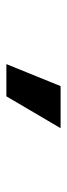

<svg xmlns="http://www.w3.org/2000/svg" viewBox="176 -958 210 602"><g transform="rotate(90 281.0 -657.0)"><path d="M250 -742H382L282 -572H181Z"/></g></svg>

Font: Work Sans SemiBold
Style: Regular
Weight: 600
Designer: Wei Huang
Foundry: Wei Huang
Version: Version 2.010; ttfautohint (v1.8.3)